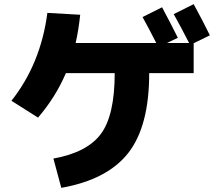

<svg xmlns="http://www.w3.org/2000/svg" viewBox="-20 -849 1040 924"><path d="M912 -497H698Q698 -241 597 -112.5Q496 16 275 55L237 -86Q399 -115 465.5 -204.5Q532 -294 532 -497H297Q248 -382 163 -283L35 -364Q176 -542 208 -787L366 -778Q358 -703 344 -642H732Q695 -715 666 -767L760 -814Q801 -737 836 -667L783 -642H890Q853 -715 816 -781L912 -829Q958 -745 990 -679L912 -641Z"/></svg>

Font: Mplus 1p ExtraBold
Style: Regular
Weight: 800
Version: Version 1.061